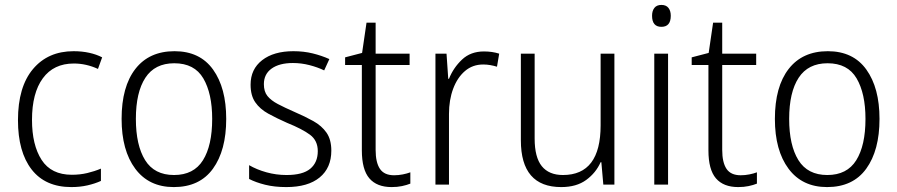

<svg xmlns="http://www.w3.org/2000/svg" viewBox="-20 -750 3645 780"><path d="M270 10Q164 10 108.5 -61.5Q53 -133 53 -262Q53 -397 114 -469.5Q175 -542 279 -542Q313 -542 342.5 -535.5Q372 -529 395 -517L378 -470Q330 -492 280 -492Q198 -492 154 -432Q110 -372 110 -263Q110 -161 149 -100.5Q188 -40 272 -40Q305 -40 334.5 -47Q364 -54 390 -65V-15Q366 -4 335.5 3Q305 10 270 10Z M899 -267Q899 -139 845 -64.5Q791 10 686 10Q585 10 529.5 -64.5Q474 -139 474 -267Q474 -398 530 -470Q586 -542 689 -542Q792 -542 845.5 -467.5Q899 -393 899 -267ZM532 -267Q532 -160 569.5 -99.5Q607 -39 687 -39Q767 -39 804.5 -99Q842 -159 842 -267Q842 -370 806 -431.5Q770 -493 688 -493Q609 -493 570.5 -434Q532 -375 532 -267Z M1326 -138Q1326 -68 1278.5 -29Q1231 10 1143 10Q1095 10 1057 0.5Q1019 -9 992 -23V-79Q1023 -61 1062.5 -50Q1102 -39 1144 -39Q1210 -39 1240.5 -64.5Q1271 -90 1271 -136Q1271 -179 1239.5 -202.5Q1208 -226 1146 -251Q1103 -270 1069.5 -288.5Q1036 -307 1017 -334.5Q998 -362 998 -406Q998 -469 1045 -505.5Q1092 -542 1172 -542Q1214 -542 1250.5 -533Q1287 -524 1318 -510L1297 -464Q1270 -477 1237 -485.5Q1204 -494 1170 -494Q1115 -494 1083.5 -471.5Q1052 -449 1052 -408Q1052 -378 1066.5 -360Q1081 -342 1108.5 -327.5Q1136 -313 1177 -295Q1219 -277 1253 -258Q1287 -239 1306.5 -211Q1326 -183 1326 -138Z M1581 -38Q1599 -38 1616.5 -41.5Q1634 -45 1647 -50V-4Q1632 2 1613 6Q1594 10 1571 10Q1511 10 1480.5 -25.5Q1450 -61 1450 -139V-486H1382V-517L1451 -535L1469 -658H1506V-532H1644V-486H1506V-141Q1506 -90 1523.5 -64Q1541 -38 1581 -38Z M1946 -541Q1980 -541 2008 -532L1999 -479Q1986 -483 1972 -485.5Q1958 -488 1943 -488Q1900 -488 1869 -461.5Q1838 -435 1821 -389.5Q1804 -344 1804 -287V0H1749V-532H1794L1801 -430H1804Q1822 -475 1857 -508Q1892 -541 1946 -541Z M2476 -532V0H2431L2423 -91H2420Q2401 -48 2361.5 -19Q2322 10 2260 10Q2096 10 2096 -180V-532H2152V-187Q2152 -111 2181 -75Q2210 -39 2267 -39Q2420 -39 2420 -241V-532Z M2667 -730Q2686 -730 2695.5 -718Q2705 -706 2705 -686Q2705 -641 2667 -641Q2629 -641 2629 -686Q2629 -706 2638.5 -718Q2648 -730 2667 -730ZM2694 -532V0H2638V-532Z M2989 -38Q3007 -38 3024.5 -41.5Q3042 -45 3055 -50V-4Q3040 2 3021 6Q3002 10 2979 10Q2919 10 2888.5 -25.5Q2858 -61 2858 -139V-486H2790V-517L2859 -535L2877 -658H2914V-532H3052V-486H2914V-141Q2914 -90 2931.5 -64Q2949 -38 2989 -38Z M3553 -267Q3553 -139 3499 -64.5Q3445 10 3340 10Q3239 10 3183.5 -64.5Q3128 -139 3128 -267Q3128 -398 3184 -470Q3240 -542 3343 -542Q3446 -542 3499.5 -467.5Q3553 -393 3553 -267ZM3186 -267Q3186 -160 3223.5 -99.5Q3261 -39 3341 -39Q3421 -39 3458.5 -99Q3496 -159 3496 -267Q3496 -370 3460 -431.5Q3424 -493 3342 -493Q3263 -493 3224.5 -434Q3186 -375 3186 -267Z"/></svg>

Font: Noto Sans Gurmukhi SemiCondensed Light
Style: Regular
Weight: 300
Width: 4
Designer: Jelle Bosma - Monotype Design Team
Foundry: Monotype Imaging Inc.
Version: Version 2.004; ttfautohint (v1.8.4.7-5d5b)